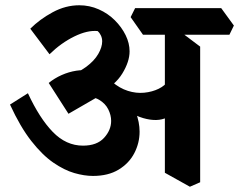

<svg xmlns="http://www.w3.org/2000/svg" viewBox="-20 -670 908 729"><path d="M333 -2Q300 -2 262 -13Q224 -24 182.5 -52.5Q141 -81 99 -134.5Q57 -188 18 -273L86 -316Q130 -221 180.5 -169Q231 -117 295 -117Q348 -117 375 -146.5Q402 -176 402 -211Q402 -233 391 -255Q380 -277 356.5 -291Q333 -305 295 -303L382 -320L240 -238L165 -355Q187 -373 214 -385Q241 -397 269.5 -401.5Q298 -406 323 -401L359 -376Q415 -352 448 -317Q481 -282 495.5 -244Q510 -206 510 -170Q510 -127 490 -88.5Q470 -50 430.5 -26Q391 -2 333 -2ZM360 -318 229 -378Q276 -393 307 -416Q338 -439 353 -465Q368 -491 368 -513Q368 -525 363 -535.5Q358 -546 351 -552Q312 -556 262 -531.5Q212 -507 168 -464L95 -561Q131 -597 180 -623.5Q229 -650 281 -650Q320 -650 355 -634.5Q390 -619 416 -593Q442 -567 457 -536.5Q472 -506 472 -475Q472 -436 444.5 -391Q417 -346 360 -318ZM614 -224Q578 -206 524 -221.5Q470 -237 397 -296L406 -359Q434 -335 465.5 -325Q497 -315 527.5 -318Q558 -321 582.5 -333Q607 -345 619 -364ZM701 39 606 -14V-581L651 -560L740 -493V22ZM523 -538 476 -605 493 -639H820L868 -573L851 -538Z"/></svg>

Font: Eczar SemiBold
Style: Regular
Weight: 600
Designer: Vaibhav Singh
Foundry: Rosetta Type Foundry
Version: Version 2.000